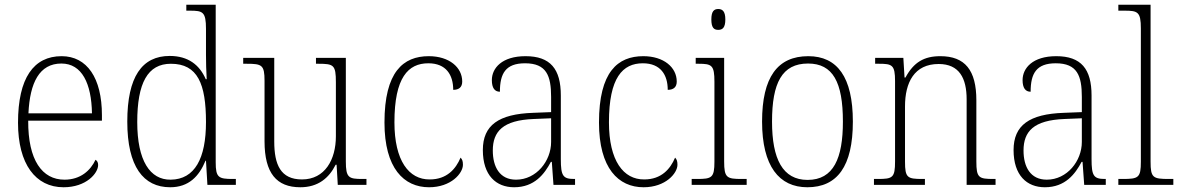

<svg xmlns="http://www.w3.org/2000/svg" viewBox="-20 -780 4978 810"><path d="M248 10C344 10 394 -49 394 -84C394 -96 389 -102 383 -106C362 -61 320 -22 252 -22C158 -22 98 -104 99 -271H410V-294C410 -451 347 -543 240 -543C122 -543 56 -451 56 -262C56 -88 130 10 248 10ZM368 -302H100C106 -431 146 -512 239 -512C326 -512 366 -427 368 -302Z M698 10C776 10 820 -36 847 -102H849L855 0H975V-25H962C902 -25 890 -31 890 -95V-760H766V-735H781C836 -735 849 -730 849 -658V-548C849 -517 850 -480 852 -446H848C822 -506 774 -544 696 -544C579 -544 517 -456 517 -267C517 -77 585 10 698 10ZM700 -22C613 -21 559 -102 559 -265C559 -430 603 -511 701 -511C814 -511 849 -426 849 -265C849 -112 802 -23 700 -22Z M1247 10C1322 10 1368 -29 1396 -85H1400L1405 0H1526V-25H1509C1451 -25 1439 -30 1439 -99V-536H1313V-511H1323C1388 -511 1397 -506 1397 -433V-205C1397 -107 1351 -23 1254 -23C1164 -23 1137 -85 1137 -183V-536H1006V-511H1021C1085 -511 1096 -506 1096 -439V-184C1096 -49 1147 10 1247 10Z M1790 10C1883 10 1933 -49 1933 -85C1933 -100 1930 -108 1923 -115C1903 -67 1865 -23 1793 -23C1705 -22 1644 -102 1644 -264C1644 -453 1702 -513 1787 -513C1862 -513 1892 -464 1892 -401C1916 -401 1930 -412 1930 -436C1930 -496 1875 -543 1789 -543C1681 -543 1602 -477 1602 -263C1602 -70 1684 10 1790 10Z M2149 10C2235 10 2277 -46 2304 -97H2308L2315 0H2406V-25H2402C2355 -25 2346 -38 2346 -109V-377C2346 -489 2302 -543 2197 -543C2098 -543 2055 -493 2055 -442C2055 -409 2067 -393 2089 -393C2089 -470 2113 -513 2195 -513C2286 -513 2305 -460 2305 -371V-307L2229 -304C2084 -299 2017 -252 2017 -147C2017 -40 2073 10 2149 10ZM2157 -22C2088 -22 2059 -76 2059 -145C2059 -225 2101 -273 2232 -278L2305 -281V-181C2305 -101 2243 -22 2157 -22Z M2695 10C2788 10 2838 -49 2838 -85C2838 -100 2835 -108 2828 -115C2808 -67 2770 -23 2698 -23C2610 -22 2549 -102 2549 -264C2549 -453 2607 -513 2692 -513C2767 -513 2797 -464 2797 -401C2821 -401 2835 -412 2835 -436C2835 -496 2780 -543 2694 -543C2586 -543 2507 -477 2507 -263C2507 -70 2589 10 2695 10Z M3010 -654C3028 -654 3040 -663 3040 -698C3040 -732 3028 -742 3010 -742C2992 -742 2981 -732 2981 -698C2981 -663 2992 -654 3010 -654ZM2898 0H3130V-25H3109C3046 -25 3035 -30 3035 -99V-536H2915V-511H2927C2983 -511 2994 -505 2994 -435V-98C2994 -30 2983 -25 2920 -25H2898Z M3386 10C3512 10 3578 -78 3578 -267C3578 -455 3512 -543 3390 -543C3260 -543 3195 -454 3195 -267C3195 -79 3267 10 3386 10ZM3387 -21C3282 -21 3237 -109 3237 -267C3237 -430 3279 -512 3389 -512C3494 -512 3536 -433 3536 -267C3536 -113 3497 -21 3387 -21Z M3667 0H3882V-25H3871C3808 -25 3798 -30 3798 -98V-331C3798 -432 3837 -510 3940 -510C4027 -510 4058 -450 4058 -361V0H4180V-25H4171C4109 -25 4099 -30 4099 -99V-357C4099 -484 4051 -543 3947 -543C3879 -543 3835 -518 3800 -453H3796L3791 -536H3672V-511H3688C3744 -511 3756 -506 3756 -438V-99C3756 -30 3746 -25 3683 -25H3667Z M4388 10C4474 10 4516 -46 4543 -97H4547L4554 0H4645V-25H4641C4594 -25 4585 -38 4585 -109V-377C4585 -489 4541 -543 4436 -543C4337 -543 4294 -493 4294 -442C4294 -409 4306 -393 4328 -393C4328 -470 4352 -513 4434 -513C4525 -513 4544 -460 4544 -371V-307L4468 -304C4323 -299 4256 -252 4256 -147C4256 -40 4312 10 4388 10ZM4396 -22C4327 -22 4298 -76 4298 -145C4298 -225 4340 -273 4471 -278L4544 -281V-181C4544 -101 4482 -22 4396 -22Z M4698 0H4930V-25H4911C4844 -25 4834 -30 4834 -98V-760H4698V-735H4724C4780 -735 4793 -730 4793 -660V-98C4793 -30 4783 -25 4716 -25H4698Z"/></svg>

Font: Noto Serif Myanmar SemiCondensed ExtraLight
Style: Regular
Weight: 200
Width: 4
Designer: Ben Mitchell and the Monotype Design Team
Foundry: Monotype Imaging Inc.
Version: Version 2.106